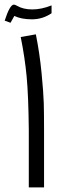

<svg xmlns="http://www.w3.org/2000/svg" viewBox="-37 -816 265 836"><path d="M23.4 -795.9Q28.3 -795.9 37.6 -790.5Q64.5 -774.9 103.8 -774.9Q143.1 -774.9 187.5 -792.5V-758.3Q148.4 -731.9 102.1 -731.9Q55.7 -731.9 25.4 -746.6L8.8 -716.8L-16.6 -726.1Q5.9 -795.9 23.4 -795.9ZM154.8 -250V0H88.4V-250Q86.9 -397.9 79.1 -481.7Q71.3 -565.4 53.2 -654.8L119.1 -666.5Q135.7 -584 144 -498Q152.3 -412.1 153.6 -366.7Q154.8 -321.3 154.8 -250Z"/></svg>

Font: MiladAzad
Style: Regular
Weight: 400
Designer: Reza bakhtiari fard
Foundry: http://font-store.ir
Version: Version:0.0.3;RFB:1.2.5;Building:2016-04-05 21:27:38.277324